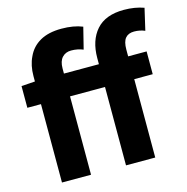

<svg xmlns="http://www.w3.org/2000/svg" viewBox="-116 -923 1009 1034"><g transform="rotate(-15 388.0 -406.0)"><path d="M125 -698Q147 -747 194 -774Q241 -801 314 -801Q382 -801 431 -781L401 -661Q370 -674 334 -674Q303 -674 284 -653.5Q265 -633 265 -593V0H103V-593Q103 -653 125 -698ZM665 -812Q726 -812 776 -794L748 -673Q720 -685 688 -685Q656 -685 639.5 -665.5Q623 -646 623 -602V0H460V-598Q460 -696 511 -754Q562 -812 665 -812ZM27 -558 113 -564H726V-437H27Z"/></g></svg>

Font: Merged Yaku Han JP ExtraBold
Style: Regular
Weight: 800
Designer: Ryoko NISHIZUKA 西塚涼子 (kana, bopomofo & ideographs); Paul D. Hunt (Latin, Greek & Cyrillic); Sandoll Communications 산돌커뮤니
Foundry: Adobe
Version: Version 2.004